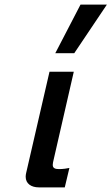

<svg xmlns="http://www.w3.org/2000/svg" viewBox="-20 -810 482 830"><path d="M442 -790H328L219 -580H301ZM93 -62C92 -58 91 -52 91 -46C91 -16 115 0 148 0H260L280 -84C272 -82 252 -79 236 -79C220 -79 208 -82 208 -97C208 -102 210 -113 211 -116L299 -500H194Z"/></svg>

Font: Perun Medium Italic
Style: Regular
Weight: 500
Italic angle: -12°
Foundry: Copyright (c) Stefan Peev, Context Ltd, 2016
Version: Version 1.026